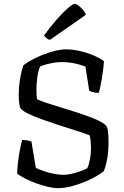

<svg xmlns="http://www.w3.org/2000/svg" viewBox="-20 -976 645 996"><path d="M280 0Q258 0 228.5 -7Q199 -14 168 -25Q137 -36 111 -49.5Q85 -63 69 -75Q70 -106 74 -139.5Q78 -173 84 -202.5Q90 -232 95 -250Q110 -250 124 -247Q138 -244 143 -242L166 -105Q184 -96 209.5 -87.5Q235 -79 262 -74Q289 -69 308 -69Q326 -69 349.5 -74Q373 -79 396 -87.5Q419 -96 433 -103Q441 -121 446.5 -149Q452 -177 452 -206Q452 -222 450.5 -241Q449 -260 445 -274Q417 -285 374 -298.5Q331 -312 283.5 -327.5Q236 -343 193 -358.5Q150 -374 120 -389.5Q90 -405 84 -419Q81 -430 79 -446.5Q77 -463 77 -480Q77 -524 84.5 -568.5Q92 -613 102 -638Q120 -652 147 -666.5Q174 -681 205 -693Q236 -705 266.5 -712.5Q297 -720 321 -720Q356 -720 393.5 -711.5Q431 -703 464 -689Q497 -675 519 -659Q518 -638 515 -614Q512 -590 508 -566.5Q504 -543 500 -524.5Q496 -506 492 -494Q476 -494 462.5 -498Q449 -502 443 -505L423 -631Q406 -637 386.5 -642.5Q367 -648 345.5 -651Q324 -654 300 -654Q283 -654 263 -651Q243 -648 223.5 -643Q204 -638 188 -631Q178 -609 173.5 -575Q169 -541 169 -511Q169 -496 170 -482Q171 -468 172 -461Q196 -450 238.5 -436.5Q281 -423 330.5 -408Q380 -393 425.5 -377Q471 -361 501.5 -345Q532 -329 536 -314Q540 -300 541.5 -281Q543 -262 543 -239Q543 -192 537 -157Q531 -122 519 -89Q507 -78 481.5 -63Q456 -48 421.5 -33.5Q387 -19 350.5 -9.5Q314 0 280 0ZM239 -769Q228 -772 220 -779Q212 -786 208 -791Q243 -840 276 -877Q309 -914 333.5 -935Q358 -956 367 -956Q375 -956 386.5 -947.5Q398 -939 409.5 -926Q421 -913 425 -899Z"/></svg>

Font: Texturina Medium 12pt Light
Style: Regular
Weight: 300
Version: Version 1.002